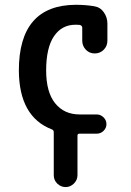

<svg xmlns="http://www.w3.org/2000/svg" viewBox="-20 -550 540 790"><path d="M193.4 -17.6Q58.6 -69.3 57.6 -259.8Q57.6 -529.3 292 -530.3Q331.1 -530.3 367.2 -524.4Q392.6 -520.5 407.2 -499.5Q421.9 -478.5 421.9 -453.1V-382.8Q421.9 -360.4 406.7 -345.2Q391.6 -330.1 369.6 -330.1Q347.7 -330.1 333 -345.7Q318.4 -361.3 318.4 -382.8V-436.5Q318.4 -444.3 308.6 -447.3Q302.7 -448.2 290 -448.2Q234.4 -448.2 202.1 -400.9Q169.9 -353.5 169.9 -259.8Q169.9 -170.9 207 -125Q244.1 -79.1 307.6 -79.1H377.9Q393.6 -79.1 405.8 -67.4Q418 -55.7 418 -39.1Q418 -23.4 406.2 -11.7Q394.5 0 377.9 0H306.6Q298.8 0 298.8 7.8V170.9Q298.8 190.4 284.2 205.1Q269.5 219.7 250 219.7Q230.5 219.7 215.8 205.6Q201.2 191.4 201.2 170.9V-5.9Q201.2 -14.6 193.4 -17.6Z"/></svg>

Font: Rounded Mgen+ 1mn medium
Style: Regular
Weight: 500
Designer: [Source Han Sans]
Ryoko NISHIZUKA  (kana & ideographs); Paul D. Hunt (Latin, Greek & Cyrillic); Wenlong ZHANG  (bopomofo
Version: Version 1.059.20150602